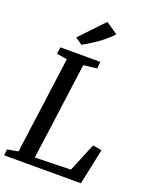

<svg xmlns="http://www.w3.org/2000/svg" viewBox="-178 -1086 940 1182"><g transform="rotate(20 291.5 -495.0)"><path d="M-0.8 0 3.1 -40.2 74.2 -52.8 159.7 -688.1 91.4 -698.7 97.1 -743H358.6L354.7 -698.7L267.1 -688.1L181.3 -51.9L415.6 -57.8L492.9 -244.4L551.7 -234.8L502.2 0ZM168 -833.8 315.9 -989.5 393 -936.4Q370.8 -910 337.9 -884Q305 -858 271.5 -836.6Q238 -815.3 213.2 -802.1Z"/></g></svg>

Font: Merriweather 7pt Light
Style: Italic
Weight: 300
Italic angle: -7.8°
Designer: Eben Sorkin
Foundry: Eben Sorkin
Version: Version 2.200;gftools[0.9.31]